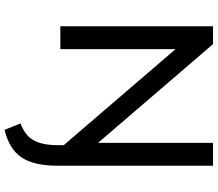

<svg xmlns="http://www.w3.org/2000/svg" viewBox="-76 -632 952 840"><g transform="rotate(90 400.0 -212.0)"><path d="M705 -668V12Q705 116 668.5 170Q632 224 548 244L520 174Q571 156 593 118Q615 80 615 12V-15L195 -504V0H95V-668H173L605 -165V-668Z"/></g></svg>

Font: Madhuban
Style: Regular
Weight: 400
Designer: jaikishan Patel
Foundry: MagicType
Version: Version 1.000